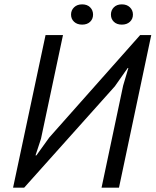

<svg xmlns="http://www.w3.org/2000/svg" viewBox="-20 -861 714 881"><path d="M545 -468 569 -549H566L507 -465L91 0H40L189 -700H269L168 -224L143 -148H147L206 -230L623 -700H674L526 0H446ZM306 -794Q306 -814 320 -827.5Q334 -841 357 -841Q380 -841 393.5 -827.5Q407 -814 407 -794Q407 -774 393.5 -761Q380 -748 357 -748Q334 -748 320 -761Q306 -774 306 -794ZM489 -794Q489 -814 502.5 -827.5Q516 -841 539 -841Q562 -841 576 -827.5Q590 -814 590 -794Q590 -774 576 -761Q562 -748 539 -748Q516 -748 502.5 -761Q489 -774 489 -794Z"/></svg>

Font: PT Sans
Style: Italic
Weight: 400
Italic angle: -12°
Designer: A.Korolkova, O.Umpeleva, V.Yefimov
Foundry: ParaType Ltd
Version: Version 2.003W OFL